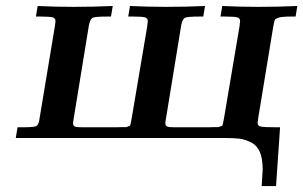

<svg xmlns="http://www.w3.org/2000/svg" viewBox="-20 -465 1022 647"><path d="M33.2 0 39.1 -36.1H56.2Q94.2 -36.1 102.1 -40Q109.9 -43.9 112.8 -62Q112.8 -65.9 113.8 -68.8L165 -377Q167 -391.1 167 -394Q167 -403.8 157.5 -406.5Q147.9 -409.2 116.2 -409.2H101.1L106.9 -444.8Q167 -441.9 228 -441.9Q293.9 -441.9 359.9 -444.8L354 -409.2H341.8Q299.8 -409.2 292 -405Q284.2 -400.9 279.8 -380.9L227.1 -58.1Q227.1 -56.2 226.6 -54Q226.1 -51.8 226.1 -50.8Q226.1 -41 232.4 -38.6Q238.8 -36.1 255.9 -36.1H372.1Q383.3 -36.1 389.2 -36.6Q395 -37.1 401.1 -36.6Q407.2 -36.1 409.7 -38.1Q412.1 -40 415 -40Q418 -40 418.9 -43.9Q419.9 -47.9 420.4 -48.8Q420.9 -49.8 421.9 -56.9Q422.9 -64 423.8 -66.9L476.1 -376Q478 -390.1 478 -394Q478 -403.8 468.5 -406.5Q459 -409.2 428.2 -409.2H412.1L418 -444.8Q478 -441.9 539.1 -441.9Q605 -441.9 670.9 -444.8L665 -409.2H652.8Q610.8 -409.2 603 -405Q595.2 -400.9 590.8 -380.9L538.1 -58.1Q538.1 -56.2 537.6 -54Q537.1 -51.8 537.1 -50.8Q537.1 -41 543.5 -38.6Q549.8 -36.1 566.9 -36.1H683.1Q694.3 -36.1 700.2 -36.6Q706.1 -37.1 711.9 -36.6Q717.8 -36.1 720.5 -38.1Q723.1 -40 726.1 -40Q729 -40 730 -43.9Q731 -47.9 731.4 -48.8Q731.9 -49.8 732.9 -56.9Q733.9 -64 734.9 -66.9L787.1 -376Q789.1 -390.1 789.1 -394Q789.1 -403.8 779.5 -406.5Q770 -409.2 738.8 -409.2H723.1L729 -444.8Q789.1 -441.9 850.1 -441.9Q916 -441.9 981.9 -444.8L976.1 -409.2H960Q930.2 -409.2 919.2 -405.5Q908.2 -401.9 906.5 -398.9Q904.8 -396 900.9 -376L850.1 -66.9Q848.1 -52.7 848.1 -50.8Q848.1 -41 858.6 -38.6Q869.1 -36.1 907.2 -36.1H923.8L910.2 162.1H861.8Q864.7 107.9 865.2 106.9Q865.2 69.8 855.7 47.4Q846.2 24.9 826.2 14.9Q806.2 4.9 787.6 2.4Q769 0 736.8 0Z"/></svg>

Font: CMU Serif Extra
Style: BoldSlanted
Weight: 700
Italic angle: -9.46001°
Version: Version 0.7.0